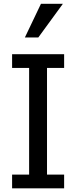

<svg xmlns="http://www.w3.org/2000/svg" viewBox="-20 -1021 413 1041"><path d="M327.7 0H45.6V-74.4H137.9V-652.8H45.6V-727.2H327.7V-652.8H234.9V-74.4H327.7ZM321 -1000.5 187.7 -817.9H114.9L202.1 -1000.5Z"/></svg>

Font: Myanmar Handwriting
Style: Regular
Weight: 400
Designer: Khon Soe Zaw Thu
Foundry: PaOh Unicode khonsoezawthu@gmail.com and @hotmail.com
Version: Version 1.30 November 9, 2016